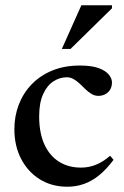

<svg xmlns="http://www.w3.org/2000/svg" viewBox="-20 -697 472 728"><path d="M283 -448.5Q327.5 -448.5 354 -438.8Q380.5 -429 392.5 -414.2Q404.5 -399.5 404.5 -384.5Q404.5 -369 397.8 -357.5Q391 -346 379.2 -339.8Q367.5 -333.5 353 -333.5Q339 -333.5 327 -340.8Q315 -348 304.2 -358.5Q293.5 -369 282.5 -379.5Q271.5 -390 259.2 -397Q247 -404 233 -404Q206.5 -404 182.5 -388.5Q158.5 -373 143.5 -340Q128.5 -307 128.5 -256Q128.5 -193.5 148 -150.2Q167.5 -107 203.2 -84.2Q239 -61.5 287.5 -61.5Q317.5 -61.5 344.8 -72.8Q372 -84 397.5 -106.5L410.5 -91Q384 -55.5 356.5 -33Q329 -10.5 299 0.2Q269 11 235.5 11Q176 11 130.8 -17.2Q85.5 -45.5 60 -94.8Q34.5 -144 34.5 -207Q34.5 -256.5 51.2 -300.2Q68 -344 100 -377.2Q132 -410.5 178 -429.5Q224 -448.5 283 -448.5ZM214.5 -511.5 288.5 -677H404.5V-665.5L247.5 -511.5Z"/></svg>

Font: Newsreader 24pt Medium
Style: Regular
Weight: 500
Designer: Hugues Gentile
Foundry: Production Type
Version: Version 1.003